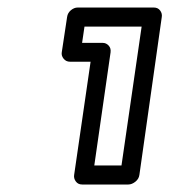

<svg xmlns="http://www.w3.org/2000/svg" viewBox="-20 -745 448 507"><path d="M143.1 -606.9 157.2 -700.2Q158.7 -710.9 167.2 -718Q175.8 -725.1 185.1 -725.1H386.2Q397 -725.1 402.8 -717.3Q408.7 -709.5 407.2 -700.2L348.1 -283.2Q346.7 -272.5 337.4 -265.1Q328.1 -257.8 318.8 -257.8H196.8Q186 -257.8 180.2 -265.9Q174.3 -273.9 175.8 -283.2L219.2 -582H165Q154.3 -582 147.9 -590.1Q141.6 -598.1 143.1 -606.9ZM196.8 -631.8H251Q260.3 -631.8 266.8 -624.8Q273.4 -617.7 272 -606.9L229 -308.1H300.8L354 -674.8H203.1Z"/></svg>

Font: Trueno Bold Outline
Style: Italic
Weight: 700
Width: 6
Designer: Julieta Ulanovsky
Foundry: Julieta Ulanovsky
Version: Version 3.001b | FøM Fix